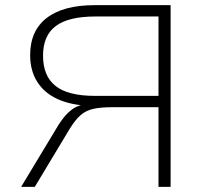

<svg xmlns="http://www.w3.org/2000/svg" viewBox="-20 -725 797 745"><path d="M62 0 208 -242Q233 -281 259 -300Q285 -319 320 -321L330 -322V-314Q255 -317 203.5 -340.5Q152 -364 124.5 -407.5Q97 -451 97 -511Q97 -606 161.5 -655.5Q226 -705 347 -705H642V0H595V-309H415Q370 -309 341.5 -302.5Q313 -296 292.5 -278Q272 -260 251 -226L115 0ZM348 -353H595V-661H350Q246 -661 196.5 -624Q147 -587 147 -509Q147 -430 195.5 -391.5Q244 -353 348 -353Z"/></svg>

Font: Nunito Sans 10pt SemiExpanded ExtraLight
Style: Regular
Weight: 250
Width: 6
Designer: Vernon Adams
Foundry: Vernon Adams
Version: Version 3.101;gftools[0.9.27]